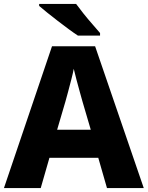

<svg xmlns="http://www.w3.org/2000/svg" viewBox="-20 -951 747 971"><path d="M521 0 477 -153H230L186 0H0L243 -717H461L707 0ZM397 -438Q392 -456 383.5 -486.5Q375 -517 366.5 -549Q358 -581 353 -603Q349 -581 340.5 -548.5Q332 -516 324 -485.5Q316 -455 311 -438L269 -295H439ZM365 -931Q381 -909 403 -881.5Q425 -854 447.5 -828.5Q470 -803 486 -784V-771H374Q354 -784 327.5 -803.5Q301 -823 272.5 -845Q244 -867 219 -887Q194 -907 178 -921V-931Z"/></svg>

Font: Noto Sans Malayalam ExtraBold
Style: Regular
Weight: 800
Designer: Jelle Bosma - Monotype Design Team
Foundry: Monotype Imaging Inc.
Version: Version 2.104; ttfautohint (v1.8.4.7-5d5b)